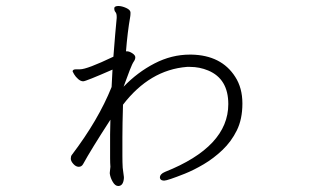

<svg xmlns="http://www.w3.org/2000/svg" viewBox="-20 -582 1040 640"><path d="M389 -23Q388 -40 388 -62V-125Q388 -167 390 -233Q479 -349 603 -359H614Q645 -359 674 -347Q741 -319 741 -235Q741 -93 530 -9Q513 -2 513 10L514 14Q517 20 527.5 20Q538 20 596 -3Q626 -15 659 -34.5Q692 -54 721.5 -82Q751 -110 769.5 -147.5Q788 -185 788 -237Q788 -289 764 -326Q718 -398 618 -400H613Q552 -400 495 -370.5Q438 -341 392 -293Q393 -295 398.5 -310.5Q404 -326 412.5 -348Q421 -370 426 -377Q431 -384 431 -391Q431 -398 421 -404.5Q411 -411 403 -411H400Q405 -475 414 -526Q415 -531 415 -540Q415 -549 400.5 -555.5Q386 -562 374.5 -562Q363 -562 361 -556V-553Q361 -546 365 -541.5Q369 -537 369 -526V-522Q367 -500 364 -467.5Q361 -435 358 -393Q270 -351 247 -351H234Q222 -351 222 -344Q222 -343 227 -334.5Q232 -326 240.5 -318.5Q249 -311 257.5 -311Q266 -311 355 -350L352 -292Q308 -182 219 -65Q216 -61 216 -53Q216 -45 224.5 -35.5Q233 -26 242.5 -26Q252 -26 257 -35Q282 -81 348 -183Q347 -158 347 -134Q347 -55 347 -55Q347 -38 348 -26L346 -7V-3Q348 11 356 24.5Q364 38 374 38Q391 38 393 12V8Z"/></svg>

Font: LXGW WenKai TC Light
Style: Regular
Weight: 300
Designer: LXGW / Fontworks Inc.
Foundry: LXGW / Fontworks Inc.
Version: Version 1.330